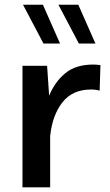

<svg xmlns="http://www.w3.org/2000/svg" viewBox="-20 -806 472 826"><path d="M238.3 -618.7H167L79.1 -785.6H164.6ZM390.6 -618.7H319.3L231.4 -785.6H316.9ZM76.7 -522.9H182.6L191.4 -394Q215.3 -453.1 260.5 -490.7Q305.7 -528.3 381.3 -528.3Q396 -528.3 412.1 -525.9L408.7 -416Q393.1 -420.9 371.6 -420.9Q292 -420.9 248.8 -366Q205.6 -311 196.3 -224.1H195.8V0H76.7Z"/></svg>

Font: Estedad-FD SemiBold
Style: Regular
Weight: 600
Designer: Amin Abedi
Version: Version 7.3